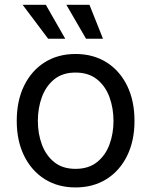

<svg xmlns="http://www.w3.org/2000/svg" viewBox="-20 -781 640 812"><path d="M299.3 11.7Q225.1 11.7 169.2 -23.4Q113.3 -58.6 82 -122.1Q50.8 -185.5 50.8 -269.5Q50.8 -355 82 -418.7Q113.3 -482.4 169.2 -517.6Q225.1 -552.7 299.3 -552.7Q374 -552.7 430.2 -517.6Q486.3 -482.4 517.6 -418.7Q548.8 -355 548.8 -269.5Q548.8 -185.5 517.6 -122.1Q486.3 -58.6 430.2 -23.4Q374 11.7 299.3 11.7ZM299.3 -66.9Q354.5 -66.9 390.1 -95.2Q425.8 -123.5 442.9 -169.7Q460 -215.8 460 -269.5Q460 -323.7 442.9 -370.4Q425.8 -417 390.1 -445.6Q354.5 -474.1 299.3 -474.1Q244.6 -474.1 209.5 -445.6Q174.3 -417 157.2 -370.6Q140.1 -324.2 140.1 -269.5Q140.1 -215.8 157.2 -169.7Q174.3 -123.5 209.5 -95.2Q244.6 -66.9 299.3 -66.9ZM343.8 -617.2 260.7 -760.7H358.4L415.5 -617.2ZM183.6 -617.2 75.7 -760.7H173.8L255.9 -617.2Z"/></svg>

Font: Inter Variable
Style: Regular
Weight: 400
Designer: Rasmus Andersson
Foundry: rsms
Version: Version 4.001;git-9221beed3